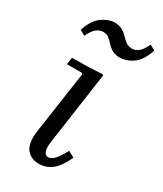

<svg xmlns="http://www.w3.org/2000/svg" viewBox="-178 -753 705 832"><g transform="rotate(30 175.0 -337.5)"><path d="M248 -105 279 -88Q254 -34 225.5 -12Q197 10 162 10Q121 10 99 -18.5Q77 -47 86 -111L131 -420L126 -425H52L57 -460Q96 -460 131.5 -461Q167 -462 207 -465L212 -460L160 -97Q156 -66 162 -50.5Q168 -35 182 -35Q199 -35 215.5 -54.5Q232 -74 248 -105ZM324 -680 350 -665Q331 -607 298.5 -585.5Q266 -564 236 -564Q212 -564 196.5 -573Q181 -582 170 -594.5Q159 -607 147.5 -616Q136 -625 118 -625Q102 -625 86.5 -613.5Q71 -602 55 -569L29 -584Q47 -639 79 -662Q111 -685 142 -685Q165 -685 180.5 -676Q196 -667 207.5 -654.5Q219 -642 231.5 -633Q244 -624 262 -624Q278 -624 293 -635.5Q308 -647 324 -680Z"/></g></svg>

Font: Brygada 1918
Style: Italic
Weight: 400
Italic angle: -8°
Designer: Mateusz Machalski | Borys Kosmynka | Przemek Hoffer
Foundry: NIEPODLEGLA 2018
Version: Version 3.006